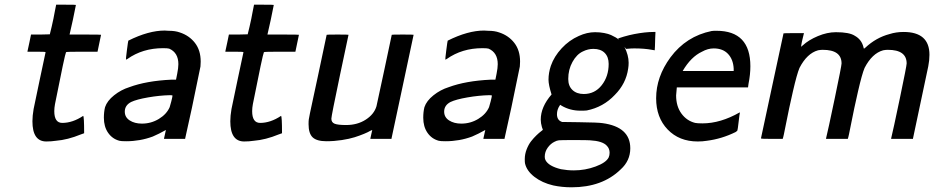

<svg xmlns="http://www.w3.org/2000/svg" viewBox="-20 -591 3979 817"><path d="M177 11Q118 11 118 -75Q118 -98 123 -127Q125 -137 149 -251.5Q173 -366 174 -369Q174 -371 135 -371H97V-373L105 -410L112 -444H152L192 -445L200 -478Q208 -512 213 -541L219 -571H261Q303 -571 303 -570Q303 -569 290 -506L276 -444H343Q410 -444 410 -443Q410 -440 402.5 -407Q395 -374 395 -371H328Q261 -371 261 -369Q256 -360 214 -148Q211 -132 211 -118Q211 -68 245 -68Q289 -68 334 -98Q338 -94 338 -28V-24L324 -19Q268 4 218 8Q198 11 177 11Z M526 -418Q612 -461 681 -461Q683 -461 689 -460.5Q695 -460 698 -460Q726 -460 745 -453Q785 -440 809.5 -408.5Q834 -377 834 -329Q834 -325 833.5 -318Q833 -311 833 -308Q793 -110 768 -2V0H678V-2L686 -38Q656 -21 630 -10Q576 10 517 10Q495 10 488 8Q458 0 440 -26Q422 -52 422 -90Q422 -115 427 -135Q436 -162 465.5 -185.5Q495 -209 530 -220Q603 -247 709 -252H729L734 -277Q739 -302 739 -318Q739 -367 700 -384Q693 -386 674 -386Q587 -386 522 -340Q517 -337 516 -337Q515 -338 520 -377Q525 -416 526 -418ZM511 -116Q511 -92 532 -78.5Q553 -65 584 -65Q623 -65 656 -85Q689 -105 702 -135Q704 -140 709 -160Q714 -180 714 -184Q714 -186 703 -186Q659 -185 610 -176.5Q561 -168 538 -157Q511 -143 511 -116Z M1019 11Q960 11 960 -75Q960 -98 965 -127Q967 -137 991 -251.5Q1015 -366 1016 -369Q1016 -371 977 -371H939V-373L947 -410L954 -444H994L1034 -445L1042 -478Q1050 -512 1055 -541L1061 -571H1103Q1145 -571 1145 -570Q1145 -569 1132 -506L1118 -444H1185Q1252 -444 1252 -443Q1252 -440 1244.5 -407Q1237 -374 1237 -371H1170Q1103 -371 1103 -369Q1098 -360 1056 -148Q1053 -132 1053 -118Q1053 -68 1087 -68Q1131 -68 1176 -98Q1180 -94 1180 -28V-24L1166 -19Q1110 4 1060 8Q1040 11 1019 11Z M1369 10Q1328 10 1310.5 -6.5Q1293 -23 1293 -63Q1293 -77 1294 -83Q1294 -86 1299 -109.5Q1304 -133 1314.5 -182Q1325 -231 1333 -268L1370 -443Q1370 -444 1417 -444Q1463 -444 1463 -443L1427 -273Q1390 -97 1390 -86Q1390 -70 1404 -64.5Q1418 -59 1453 -59Q1501 -59 1536.5 -82Q1572 -105 1582 -139Q1583 -143 1615 -292Q1647 -441 1647 -443Q1647 -444 1694 -444Q1740 -444 1740 -443Q1740 -442 1693.5 -224.5Q1647 -7 1646 -2V0H1556V-2L1564 -38L1555 -34Q1547 -29 1529 -21.5Q1511 -14 1489 -7Q1467 0 1434.5 5Q1402 10 1369 10Z M1885 -418Q1971 -461 2040 -461Q2042 -461 2048 -460.5Q2054 -460 2057 -460Q2085 -460 2104 -453Q2144 -440 2168.5 -408.5Q2193 -377 2193 -329Q2193 -325 2192.5 -318Q2192 -311 2192 -308Q2152 -110 2127 -2V0H2037V-2L2045 -38Q2015 -21 1989 -10Q1935 10 1876 10Q1854 10 1847 8Q1817 0 1799 -26Q1781 -52 1781 -90Q1781 -115 1786 -135Q1795 -162 1824.5 -185.5Q1854 -209 1889 -220Q1962 -247 2068 -252H2088L2093 -277Q2098 -302 2098 -318Q2098 -367 2059 -384Q2052 -386 2033 -386Q1946 -386 1881 -340Q1876 -337 1875 -337Q1874 -338 1879 -377Q1884 -416 1885 -418ZM1870 -116Q1870 -92 1891 -78.5Q1912 -65 1943 -65Q1982 -65 2015 -85Q2048 -105 2061 -135Q2063 -140 2068 -160Q2073 -180 2073 -184Q2073 -186 2062 -186Q2018 -185 1969 -176.5Q1920 -168 1897 -157Q1870 -143 1870 -116Z M2213 86Q2213 65 2221 44.5Q2229 24 2240 10Q2251 -4 2262.5 -15Q2274 -26 2282 -32Q2290 -38 2290 -39Q2290 -40 2286 -50Q2281 -67 2281 -82Q2281 -136 2327 -189Q2314 -230 2314 -252Q2314 -281 2324 -311Q2338 -351 2370 -385.5Q2402 -420 2443 -438Q2478 -454 2512 -454Q2533 -454 2551 -450.5Q2569 -447 2580 -442Q2591 -437 2599.5 -432Q2608 -427 2611 -424L2614 -421Q2613 -423 2612 -424L2610 -426Q2610 -428 2634 -435Q2658 -442 2679 -446Q2726 -455 2761 -455H2769V-451Q2769 -447 2768 -429Q2767 -411 2767 -394L2766 -377L2754 -379Q2722 -385 2680 -385Q2664 -385 2657 -384L2644 -383L2637 -392Q2655 -356 2655 -324Q2655 -311 2653 -299Q2644 -235 2596 -187Q2547 -135 2477 -121Q2470 -120 2450 -120Q2406 -120 2370 -141Q2369 -142 2367 -143Q2365 -145 2364 -145Q2362 -143 2361 -141Q2350 -124 2350 -105Q2350 -79 2372 -72L2443 -71Q2525 -70 2544 -67Q2662 -51 2662 40Q2662 93 2621 130Q2543 206 2412 206Q2371 206 2334 198Q2287 187 2254 161.5Q2221 136 2214 104Q2213 100 2213 86ZM2570 -319Q2570 -349 2553 -366Q2536 -383 2505 -383Q2482 -383 2460 -372Q2434 -360 2416 -327.5Q2398 -295 2398 -255Q2398 -225 2416 -208Q2434 -191 2464 -191Q2511 -191 2540.5 -228.5Q2570 -266 2570 -319ZM2490 6Q2482 5 2417 5Q2368 5 2358.5 6Q2349 7 2340 12Q2323 20 2310.5 37.5Q2298 55 2298 76Q2298 84 2301 90Q2314 116 2367 129Q2394 134 2422 134Q2470 134 2514.5 117.5Q2559 101 2570 79Q2574 70 2574 59Q2574 41 2562 29Q2544 9 2490 6Z M3029 -460Q3173 -460 3173 -309Q3173 -274 3165 -234L3163 -219H2860Q2857 -186 2857 -185Q2857 -139 2879.5 -108Q2902 -77 2938 -68Q2947 -66 2969 -66Q3046 -66 3128 -113V-109Q3127 -107 3123 -72.5Q3119 -38 3118 -37Q3118 -34 3110 -29Q3051 0 2988 8Q2970 11 2949 11Q2870 11 2821 -40Q2772 -91 2772 -173Q2772 -264 2833 -347Q2900 -437 3008 -459Q3012 -460 3019 -460ZM3102 -299Q3100 -338 3078 -361.5Q3056 -385 3017 -385Q2992 -385 2967 -371Q2920 -349 2885 -289H3102Z M3561 -321Q3561 -379 3481 -379Q3471 -379 3461 -377Q3414 -364 3382 -302Q3371 -276 3354 -202Q3337 -128 3325 -66Q3313 -4 3311 -2V0H3264Q3218 0 3218 -2L3266 -226L3314 -449Q3314 -450 3358 -450H3401L3394 -421Q3393 -417 3392 -412Q3391 -407 3390.5 -404Q3390 -401 3389.5 -397.5Q3389 -394 3389 -393.5Q3389 -393 3389 -392Q3392 -395 3396 -398Q3421 -421 3460.5 -437.5Q3500 -454 3537 -454Q3594 -454 3617 -439Q3646 -423 3654 -391Q3654 -390 3655 -387Q3655 -385 3656 -384Q3656 -383 3662 -388Q3708 -431 3765 -446Q3793 -455 3825 -455Q3935 -455 3935 -358Q3935 -334 3930 -309Q3929 -304 3897.5 -155.5Q3866 -7 3865 -2V0H3772V-2Q3780 -34 3809 -172.5Q3838 -311 3838 -321Q3838 -379 3758 -379Q3748 -379 3738 -377Q3691 -364 3659 -302Q3648 -276 3631 -202Q3614 -128 3602 -66Q3590 -4 3588 -2V0H3495V-2Q3503 -34 3532 -172.5Q3561 -311 3561 -321Z"/></svg>

Font: MathJax_SansSerif
Style: Italic
Weight: 400
Version: Version 1.1